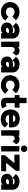

<svg xmlns="http://www.w3.org/2000/svg" viewBox="2108 -2827 729 4985"><g transform="rotate(90 2472.5 -334.5)"><path d="M293 6Q219 6 160 -25.5Q101 -57 67 -111Q33 -165 33 -236Q33 -302 66 -356.5Q99 -411 157.5 -444Q216 -477 293 -477Q362 -477 418 -448.5Q474 -420 503 -381L405 -288Q387 -320 354.5 -334Q322 -348 293 -348Q241 -348 207 -316.5Q173 -285 173 -236Q173 -183 207 -153Q241 -123 293 -123Q331 -123 361.5 -139Q392 -155 409 -192L513 -108Q485 -59 428.5 -26.5Q372 6 293 6Z M743 5Q680 5 640.5 -16.5Q601 -38 583 -73Q565 -108 565 -147Q565 -205 594 -240Q623 -275 668.5 -291Q714 -307 763 -307Q784 -307 805 -304Q826 -301 840 -297V-302Q840 -322 823 -336.5Q806 -351 766 -351Q737 -351 712 -338Q687 -325 667 -296L572 -382Q599 -419 648.5 -448Q698 -477 766 -477Q824 -477 872.5 -456.5Q921 -436 950.5 -395.5Q980 -355 980 -295V0H840V-43Q831 -21 806 -8Q781 5 743 5ZM750 -124Q792 -124 816 -144Q840 -164 840 -195Q828 -199 813 -201.5Q798 -204 787 -204Q748 -204 726 -192Q704 -180 704 -155Q704 -143 715 -133.5Q726 -124 750 -124Z M1061 0V-472H1201V-437Q1217 -459 1243.5 -468Q1270 -477 1295 -477Q1392 -477 1423 -387L1342 -291Q1333 -326 1314.5 -339Q1296 -352 1277 -352Q1262 -352 1244.5 -345.5Q1227 -339 1214 -323Q1201 -307 1201 -277V0Z M1624 5Q1561 5 1521.5 -16.5Q1482 -38 1464 -73Q1446 -108 1446 -147Q1446 -205 1475 -240Q1504 -275 1549.5 -291Q1595 -307 1644 -307Q1665 -307 1686 -304Q1707 -301 1721 -297V-302Q1721 -322 1704 -336.5Q1687 -351 1647 -351Q1618 -351 1593 -338Q1568 -325 1548 -296L1453 -382Q1480 -419 1529.5 -448Q1579 -477 1647 -477Q1705 -477 1753.5 -456.5Q1802 -436 1831.5 -395.5Q1861 -355 1861 -295V0H1721V-43Q1712 -21 1687 -8Q1662 5 1624 5ZM1631 -124Q1673 -124 1697 -144Q1721 -164 1721 -195Q1709 -199 1694 -201.5Q1679 -204 1668 -204Q1629 -204 1607 -192Q1585 -180 1585 -155Q1585 -143 1596 -133.5Q1607 -124 1631 -124Z M2192 6Q2118 6 2059 -25.5Q2000 -57 1966 -111Q1932 -165 1932 -236Q1932 -302 1965 -356.5Q1998 -411 2056.5 -444Q2115 -477 2192 -477Q2261 -477 2317 -448.5Q2373 -420 2402 -381L2304 -288Q2286 -320 2253.5 -334Q2221 -348 2192 -348Q2140 -348 2106 -316.5Q2072 -285 2072 -236Q2072 -183 2106 -153Q2140 -123 2192 -123Q2230 -123 2260.5 -139Q2291 -155 2308 -192L2412 -108Q2384 -59 2327.5 -26.5Q2271 6 2192 6Z M2657 6Q2591 6 2554.5 -24Q2518 -54 2518 -124V-351H2449V-477H2518V-660H2658V-477H2776V-351H2658V-152Q2658 -134 2667 -128.5Q2676 -123 2689 -123Q2704 -123 2715.5 -129.5Q2727 -136 2733 -145L2792 -37Q2772 -22 2740.5 -8Q2709 6 2657 6Z M3291 -101Q3260 -49 3206.5 -19.5Q3153 10 3075 10Q2988 10 2932.5 -26Q2877 -62 2850 -119.5Q2823 -177 2823 -242Q2823 -313 2851 -367.5Q2879 -422 2932 -453Q2985 -484 3060 -484Q3090 -484 3124.5 -477.5Q3159 -471 3191.5 -454.5Q3224 -438 3248.5 -406.5Q3273 -375 3284 -325.5Q3295 -276 3285 -204H2965Q2973 -155 3002 -135Q3031 -115 3075 -115Q3129 -115 3153 -135.5Q3177 -156 3185 -187ZM3060 -369Q2987 -369 2969 -308H3142Q3141 -335 3122.5 -352Q3104 -369 3060 -369Z M3362 0V-472H3502V-437Q3518 -459 3544.5 -468Q3571 -477 3596 -477Q3693 -477 3724 -387L3643 -291Q3634 -326 3615.5 -339Q3597 -352 3578 -352Q3563 -352 3545.5 -345.5Q3528 -339 3515 -323Q3502 -307 3502 -277V0Z M3773 0V-472H3913V0ZM3843 -511Q3808 -511 3783 -536Q3758 -561 3758 -596Q3758 -630 3783 -654.5Q3808 -679 3843 -679Q3877 -679 3902 -654.5Q3927 -630 3927 -596Q3927 -561 3902 -536Q3877 -511 3843 -511Z M4009 0V-94L4215 -343H3995V-478H4415V-382L4207 -129H4427V0Z M4670 5Q4607 5 4567.5 -16.5Q4528 -38 4510 -73Q4492 -108 4492 -147Q4492 -205 4521 -240Q4550 -275 4595.5 -291Q4641 -307 4690 -307Q4711 -307 4732 -304Q4753 -301 4767 -297V-302Q4767 -322 4750 -336.5Q4733 -351 4693 -351Q4664 -351 4639 -338Q4614 -325 4594 -296L4499 -382Q4526 -419 4575.5 -448Q4625 -477 4693 -477Q4751 -477 4799.5 -456.5Q4848 -436 4877.5 -395.5Q4907 -355 4907 -295V0H4767V-43Q4758 -21 4733 -8Q4708 5 4670 5ZM4677 -124Q4719 -124 4743 -144Q4767 -164 4767 -195Q4755 -199 4740 -201.5Q4725 -204 4714 -204Q4675 -204 4653 -192Q4631 -180 4631 -155Q4631 -143 4642 -133.5Q4653 -124 4677 -124Z"/></g></svg>

Font: Lil Grotesk Black
Style: Regular
Weight: 900
Designer: Bastien Sozeau
Foundry: NBR — Bastien Sozeau
Version: Version 3.003; ttfautohint (v1.8.4.7-5d5b);gftools[0.9.33]